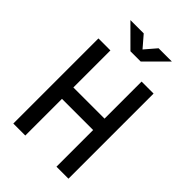

<svg xmlns="http://www.w3.org/2000/svg" viewBox="-260 -1002 1106 1106"><g transform="rotate(45 293.0 -449.0)"><path d="M419.9 0V-693.4H517.6V0ZM68.4 0V-693.4H166V0ZM88.9 -298.8V-391.6H499.5V-298.8ZM251 -771.5 124 -898.4H232.4L297.9 -822.3H288.1L353.5 -898.4H461.9L335 -771.5Z"/></g></svg>

Font: Cascadia Mono PL
Style: Regular
Weight: 400
Monospace: yes
Designer: Aaron Bell
Foundry: Saja Typeworks
Version: Version 2102.003